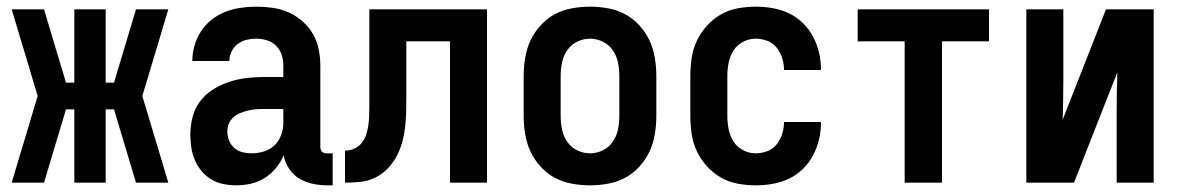

<svg xmlns="http://www.w3.org/2000/svg" viewBox="-20 -548 3540 576"><path d="M485 0H388L322 -220H297V0H203V-220H178L112 0H15L93 -260L15 -520H112L178 -300H203V-520H297V-300H322L388 -520H485L407 -260Z M689 8H688Q669 8 649.5 4Q630 0 613.5 -10Q597 -20 584.5 -35Q572 -50 564.5 -68Q557 -86 554 -105Q551 -124 551 -143Q551 -170 557.5 -196Q564 -222 579.5 -243Q595 -264 617.5 -278.5Q640 -293 665 -301.5Q690 -310 716.5 -313.5Q743 -317 769 -317H830V-351Q830 -368 825 -383.5Q820 -399 808.5 -410.5Q797 -422 781 -427Q765 -432 748 -432Q734 -432 719.5 -428.5Q705 -425 693 -416Q681 -407 674.5 -393Q668 -379 668 -365H557Q557 -388 563.5 -411Q570 -434 583 -454Q596 -474 615 -489Q634 -504 656 -512.5Q678 -521 701.5 -524.5Q725 -528 748 -528Q773 -528 798 -524.5Q823 -521 845.5 -511Q868 -501 887 -484.5Q906 -468 918.5 -446.5Q931 -425 936 -400.5Q941 -376 941 -351V-108Q941 -104 942 -100Q943 -96 946 -93Q949 -90 953 -89Q957 -88 961 -88H978V8H961Q940 8 918.5 3.5Q897 -1 878.5 -12Q860 -23 847.5 -41.5Q835 -60 831 -82Q822 -61 807.5 -43.5Q793 -26 774 -14Q755 -2 733 3Q711 8 689 8ZM734 -88Q753 -88 771.5 -93.5Q790 -99 803.5 -112Q817 -125 823.5 -143Q830 -161 830 -180V-221H769Q757 -221 745.5 -220Q734 -219 722.5 -216Q711 -213 700 -208.5Q689 -204 680 -196Q671 -188 666.5 -177Q662 -166 662 -154Q662 -140 667 -127Q672 -114 682.5 -104.5Q693 -95 706.5 -91.5Q720 -88 734 -88Z M1015 0V-96Q1029 -96 1042.5 -102Q1056 -108 1065 -119Q1074 -130 1078.5 -144Q1083 -158 1085 -172Q1087 -186 1087.5 -200.5Q1088 -215 1088 -229V-520H1441V0H1330V-424H1199V-261Q1199 -237 1198.5 -214Q1198 -191 1195.5 -168Q1193 -145 1187 -122.5Q1181 -100 1170 -79.5Q1159 -59 1142.5 -42Q1126 -25 1105.5 -15Q1085 -5 1061.5 -2.5Q1038 0 1015 0Z M1750 8Q1723 8 1695.5 3Q1668 -2 1644 -15Q1620 -28 1601.5 -48.5Q1583 -69 1571.5 -93.5Q1560 -118 1555.5 -145.5Q1551 -173 1551 -200V-320Q1551 -347 1555.5 -374.5Q1560 -402 1571.5 -426.5Q1583 -451 1601.5 -471.5Q1620 -492 1644 -505Q1668 -518 1695.5 -523Q1723 -528 1750 -528Q1777 -528 1804.5 -523Q1832 -518 1856 -505Q1880 -492 1898.5 -471.5Q1917 -451 1928.5 -426.5Q1940 -402 1944.5 -374.5Q1949 -347 1949 -320V-200Q1949 -173 1944.5 -145.5Q1940 -118 1928.5 -93.5Q1917 -69 1898.5 -48.5Q1880 -28 1856 -15Q1832 -2 1804.5 3Q1777 8 1750 8ZM1750 -88Q1770 -88 1788.5 -97Q1807 -106 1818.5 -123Q1830 -140 1834 -160Q1838 -180 1838 -200V-320Q1838 -340 1834 -360Q1830 -380 1818.5 -397Q1807 -414 1788.5 -423Q1770 -432 1750 -432Q1730 -432 1711.5 -423Q1693 -414 1681.5 -397Q1670 -380 1666 -360Q1662 -340 1662 -320V-200Q1662 -180 1666 -160Q1670 -140 1681.5 -123Q1693 -106 1711.5 -97Q1730 -88 1750 -88Z M2247 8Q2220 8 2193 3Q2166 -2 2142.5 -15.5Q2119 -29 2100.5 -49.5Q2082 -70 2070.5 -94.5Q2059 -119 2055 -146Q2051 -173 2051 -200V-320Q2051 -347 2055 -374Q2059 -401 2070.5 -425.5Q2082 -450 2100.5 -470.5Q2119 -491 2142.5 -504.5Q2166 -518 2193 -523Q2220 -528 2247 -528Q2273 -528 2298.5 -523.5Q2324 -519 2347 -508Q2370 -497 2388.5 -479Q2407 -461 2419 -438.5Q2431 -416 2437 -390.5Q2443 -365 2443 -340V-338H2332V-339Q2332 -357 2326.5 -374Q2321 -391 2310 -405Q2299 -419 2282 -425.5Q2265 -432 2247 -432Q2227 -432 2209 -422.5Q2191 -413 2180.5 -396.5Q2170 -380 2166 -360Q2162 -340 2162 -320V-200Q2162 -180 2166 -160Q2170 -140 2180.5 -123.5Q2191 -107 2209 -97.5Q2227 -88 2247 -88Q2265 -88 2282 -94.5Q2299 -101 2310 -115Q2321 -129 2326.5 -146Q2332 -163 2332 -181V-182H2443V-180Q2443 -155 2437 -129.5Q2431 -104 2419 -81.5Q2407 -59 2388.5 -41Q2370 -23 2347 -12Q2324 -1 2298.5 3.5Q2273 8 2247 8Z M2694 0V-424H2553V-520H2947V-424H2806V0Z M3059 0V-520H3170V-312Q3170 -281 3169.5 -250.5Q3169 -220 3168 -189L3298 -520H3441V0H3330V-208Q3330 -239 3330.5 -269.5Q3331 -300 3332 -331L3202 0Z"/></svg>

Font: Iosevka Algr
Style: Bold
Weight: 700
Monospace: yes
Designer: Belleve Invis
Foundry: Belleve Invis
Version: Version 26.0.2; ttfautohint (v1.8.3)